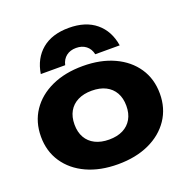

<svg xmlns="http://www.w3.org/2000/svg" viewBox="-145 -959 1082 1111"><g transform="rotate(-20 396.0 -403.5)"><path d="M395.8 16.4Q286.2 16.4 203.9 -21.4Q121.6 -59.2 75.7 -127.4Q29.8 -195.6 29.8 -285.4Q29.8 -376.2 75.7 -444.2Q121.6 -512.2 203.9 -550Q286.2 -587.8 395.8 -587.8Q505.4 -587.8 587.7 -550Q670 -512.2 715.9 -444.2Q761.8 -376.2 761.8 -285.4Q761.8 -195.6 715.9 -127.4Q670 -59.2 587.7 -21.4Q505.4 16.4 395.8 16.4ZM395.8 -135.4Q446.2 -135.4 481.7 -153.4Q517.2 -171.4 536.3 -205Q555.4 -238.6 555.4 -285.4Q555.4 -332.8 536.3 -366.4Q517.2 -400 481.7 -418Q446.2 -436 395.8 -436Q346.4 -436 310.4 -418Q274.4 -400 255.3 -366.4Q236.2 -332.8 236.2 -285.4Q236.2 -238.6 255.3 -205Q274.4 -171.4 310.4 -153.4Q346.4 -135.4 395.8 -135.4ZM638.8 -627H488.2Q480.8 -661.6 456.5 -680.5Q432.2 -699.4 395.8 -699.4Q359.4 -699.4 335.1 -680.5Q310.8 -661.6 303 -627H152.8Q167.4 -719 229.7 -771Q292 -823 395.8 -823Q499.2 -823 561.8 -771Q624.4 -719 638.8 -627Z"/></g></svg>

Font: Unbounded
Style: Regular
Weight: 400
Designer: Luke Prowse, Jean-Baptiste Morizot, Fátima Lázaro, Florian Runge
Foundry: NaN
Version: Version 1.701;gftools[0.9.28.dev5+ged2979d]